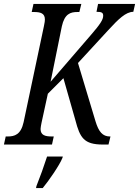

<svg xmlns="http://www.w3.org/2000/svg" viewBox="-37 -734 706 975"><path d="M-17 0H227L236 -41H226C193 -41 169 -47 169 -79C169 -86 172 -101 174 -111L206 -258L285 -337L346 -123C369 -35 389 0 485 0H514L524 -41H521C484 -41 464 -65 448 -118L359 -414L511 -579C564 -637 602 -674 640 -674L649 -714H461L453 -674C479 -674 487 -670 487 -654C487 -634 471 -610 426 -558L220 -319L277 -600C291 -664 321 -673 356 -673H366L376 -714H133L124 -673H135C168 -673 191 -667 191 -635C191 -628 190 -620 186 -601L83 -114C69 -50 37 -41 2 -41H-8ZM148 211 146 221H180C210 185 266 104 280 68L282 61H202C188 105 165 169 148 211Z"/></svg>

Font: Noto Serif ExtraCondensed
Style: Italic
Weight: 400
Width: 2
Italic angle: -12°
Designer: Monotype Design Team
Foundry: Monotype Imaging Inc.
Version: Version 2.014